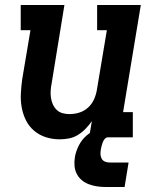

<svg xmlns="http://www.w3.org/2000/svg" viewBox="-20 -550 640 769"><path d="M219 8Q190 8 163.5 -0.5Q137 -9 116.5 -26.5Q96 -44 84 -68Q72 -92 67 -119.5Q62 -147 63.5 -175.5Q65 -204 69 -233L102 -429H63V-530H238L187 -217Q184 -202 183 -187.5Q182 -173 184 -159Q186 -145 191.5 -132.5Q197 -120 206.5 -110.5Q216 -101 229.5 -97Q243 -93 258 -93Q278 -93 297.5 -99Q317 -105 332.5 -119Q348 -133 356.5 -152Q365 -171 368 -190L408 -429H369V-530H544L473 -101H512V0H337L348 -65Q337 -49 323 -34.5Q309 -20 292 -9.5Q275 1 256 4.5Q237 8 219 8ZM479 199H404Q386 199 369 196.5Q352 194 336 188Q320 182 307.5 171.5Q295 161 287.5 146.5Q280 132 278.5 114.5Q277 97 280 79Q284 56 295.5 33Q307 10 326.5 -7Q346 -24 370 -31Q394 -38 418 -38L412 0Q405 0 399.5 6.5Q394 13 391.5 20Q389 27 387 34Q385 41 384 48Q382 58 382.5 68Q383 78 387.5 86Q392 94 401 97.5Q410 101 420 101H495Z"/></svg>

Font: Iosevka Slab Extended Oblique
Style: Bold
Weight: 700
Width: 7
Italic angle: -9°
Monospace: yes
Designer: Belleve Invis
Foundry: Belleve Invis
Version: Version 11.1.1; ttfautohint (v1.8.3)